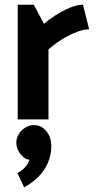

<svg xmlns="http://www.w3.org/2000/svg" viewBox="-20 -505 407 812"><path d="M185 0V-296Q213 -321 244.5 -340Q276 -359 305 -370Q334 -381 357 -381L331 -485Q305 -485 274.5 -472Q244 -459 215 -440.5Q186 -422 166 -404L123 -485H55V0ZM123 24Q103 24 85.5 35.5Q68 47 58.5 63.5Q49 80 49 98Q49 126 68 148.5Q87 171 105 170Q98 191 82 206.5Q66 222 53 226L82 287Q113 271 140 245Q167 219 182 185Q197 151 197 114Q197 74 175.5 49Q154 24 123 24Z"/></svg>

Font: Catamaran
Style: Bold
Weight: 700
Designer: Pria Ravichandran
Version: Version 2.000